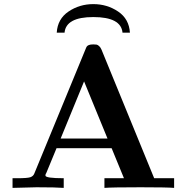

<svg xmlns="http://www.w3.org/2000/svg" viewBox="-20 -914 909 934"><path d="M256 -755Q260 -822 313.5 -858Q367 -894 434 -894Q501 -894 554.5 -858Q608 -822 612 -755H576Q569 -831 434 -831Q301 -831 294 -755ZM41 0V-47H62Q114 -47 128 -52Q142 -57 147 -70L395 -672Q399 -683 402 -687.5Q405 -692 412.5 -695Q420 -698 434 -698Q445 -698 450 -697Q455 -696 462 -690Q469 -684 474 -672L730 -47H827V0Q792 -3 664 -3Q526 -3 488 0V-47H583L523 -193H255L205 -72Q201 -68 201 -60Q201 -47 290 -47V0Q253 -3 158 -3Q155 -3 41 0ZM275 -240H503L389 -518Z"/></svg>

Font: CMU Serif
Style: Bold
Weight: 700
Version: Version 0.7.0